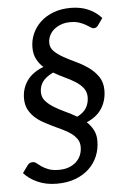

<svg xmlns="http://www.w3.org/2000/svg" viewBox="-55 -763 572 867"><g transform="rotate(-5 231.0 -330.0)"><path d="M414.5 -633.5Q407 -622.5 395.5 -622.5Q388 -622.5 379.8 -628.2Q371.5 -634 359.8 -640.8Q348 -647.5 331.5 -653.2Q315 -659 291 -659Q267.5 -659 248.8 -652Q230 -645 216.5 -633.5Q203 -622 195.8 -606.5Q188.5 -591 188.5 -574Q188.5 -551 205.5 -534.8Q222.5 -518.5 248 -504.5Q273.5 -490.5 303.2 -476.5Q333 -462.5 358.5 -444Q384 -425.5 401 -400.5Q418 -375.5 418 -339.5Q418 -294 395.8 -258.2Q373.5 -222.5 326 -202Q344 -185.5 355.2 -164.2Q366.5 -143 366.5 -114.5Q366.5 -77.5 353 -45.2Q339.5 -13 314 11Q288.5 35 251.8 48.8Q215 62.5 168 62.5Q119.5 62.5 81.2 45.5Q43 28.5 19 1.5L43 -31.5Q47.5 -38 53.2 -41Q59 -44 67.5 -44Q76.5 -44 84.8 -37Q93 -30 105.2 -21.5Q117.5 -13 135.8 -6Q154 1 182.5 1Q207.5 1 227.2 -6.2Q247 -13.5 260.8 -26.2Q274.5 -39 281.8 -56.2Q289 -73.5 289 -94Q289 -114.5 278.8 -129.5Q268.5 -144.5 252 -156.5Q235.5 -168.5 214.2 -178.5Q193 -188.5 171 -199Q149 -209.5 127.8 -221.5Q106.5 -233.5 90 -249.2Q73.5 -265 63.2 -285.5Q53 -306 53 -334Q53 -378 77.2 -413.2Q101.5 -448.5 152.5 -468Q134 -485 122.5 -507Q111 -529 111 -560Q111 -592.5 124 -622Q137 -651.5 161 -674Q185 -696.5 219.8 -709.8Q254.5 -723 298 -723Q343.5 -723 378.5 -707.5Q413.5 -692 437 -665ZM131.5 -355.5Q131.5 -332 146 -315.5Q160.5 -299 183 -285Q205.5 -271 232.8 -258.5Q260 -246 285.5 -231Q315 -245.5 327.5 -267Q340 -288.5 340 -315Q340 -339.5 326.5 -356.5Q313 -373.5 291.8 -387Q270.5 -400.5 244.5 -412.5Q218.5 -424.5 194 -439Q159.5 -422 145.5 -401.8Q131.5 -381.5 131.5 -355.5Z"/></g></svg>

Font: Lato
Style: Italic
Weight: 400
Italic angle: -7°
Designer: Lukasz Dziedzic
Foundry: tyPoland Lukasz Dziedzic
Version: Version 2.007; 2014-02-27